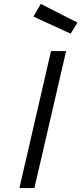

<svg xmlns="http://www.w3.org/2000/svg" viewBox="-20 -950 411 970"><path d="M78.1 0 237.8 -691.9H314L153.8 0ZM186 -930.2 371.1 -835.9 336.9 -779.8 148.9 -866.2Z"/></svg>

Font: TitilliumWeb-Italic
Style: Italic
Weight: 400
Italic angle: -13°
Version: Version 1.001;PS 57.000;hotconv 1.0.70;makeotf.lib2.5.55311